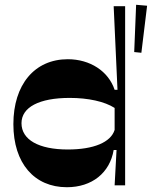

<svg xmlns="http://www.w3.org/2000/svg" viewBox="-20 -776 636 804"><path d="M260 8C365 8 440 -52 456 -148H468L460 0H504V-750H456L472 -400H460C434 -478 357 -528 264 -528C125 -528 36 -422 36 -256C36 -92 124 8 260 8ZM70 -260C70 -327 144 -366 272 -366C349 -366 418 -351 460 -324V-232C444 -180 372 -150 264 -150C142 -150 70 -191 70 -260ZM542 -558 572 -555 596 -752 550 -756Z"/></svg>

Font: Ribes
Style: Bold
Weight: 900
Designer: Luigi Gorlero
Foundry: Collletttivo
Version: Version 2.100;Glyphs 3.1.2 (3151)